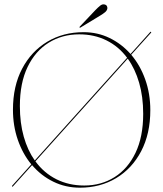

<svg xmlns="http://www.w3.org/2000/svg" viewBox="-20 -859 756 889"><path d="M36 4.5Q34.5 2.5 36.5 0.5L125 -98Q85 -146.5 62.5 -211.5Q40 -276.5 40 -351Q40 -460.5 82.5 -541Q125 -621.5 198.8 -665.8Q272.5 -710 367 -710Q432 -710 487.5 -683Q543 -656 584.5 -609L675.5 -710.5Q677 -713.5 679.5 -711Q681.5 -709.5 679 -707L587.5 -605.5Q629 -557 652.5 -491Q676 -425 676 -349Q676 -240 633.8 -159.2Q591.5 -78.5 517.8 -34.2Q444 10 350 10Q283.5 10 226.8 -17.8Q170 -45.5 128.5 -94.5L39.5 4.5Q38 6 36 4.5ZM72 -368Q72 -290 90 -226.2Q108 -162.5 141 -116L568.5 -591.5Q529.5 -644 473 -672Q416.5 -700 347 -700Q268 -700 205.8 -661.5Q143.5 -623 107.8 -549Q72 -475 72 -368ZM643 -332Q643 -411.5 624.2 -476Q605.5 -540.5 571.5 -587.5L144 -112Q183.5 -58 241.2 -29Q299 0 370 0Q448.5 0 510.2 -38.8Q572 -77.5 607.5 -151.5Q643 -225.5 643 -332ZM421 -811.5Q434 -825 443.8 -832.8Q453.5 -840.5 463 -838.5Q471.5 -837 474.8 -831.2Q478 -825.5 477 -819Q475 -809.5 466.5 -802.5Q458 -795.5 445 -787.5L353.5 -732Q350 -729.5 348.5 -731.5Q347 -733.5 350 -736.5Z"/></svg>

Font: Fraunces 144pt S000 Thin
Style: Regular
Weight: 100
Version: Version 1.000; ttfautohint (v1.8.3)